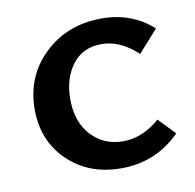

<svg xmlns="http://www.w3.org/2000/svg" viewBox="-57 -483 557 548"><g transform="rotate(-10 221.5 -209.5)"><path d="M253 6Q159 6 98.5 -52.5Q38 -111 38 -202Q38 -298 104.5 -361.5Q171 -425 271 -425Q358 -425 419 -370L362 -306Q312 -353 258 -353Q203 -353 173 -313Q143 -273 143 -213Q143 -147 179.5 -108Q216 -69 271 -69Q328 -69 378 -113L424 -65Q354 6 253 6Z"/></g></svg>

Font: EauTestText Semibold
Style: Regular
Weight: 600
Designer: Christian Thalmann (Catharsis Fonts)
Version: Version 0.001;PS 000.001;hotconv 1.0.88;makeotf.lib2.5.64775